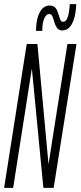

<svg xmlns="http://www.w3.org/2000/svg" viewBox="-25 -914 392 934"><path d="M-5 0 105 -700H157L211 -115L303 -700H347L236 0H186L130 -581L39 0ZM150 -764Q150 -770 150.5 -775Q151 -780 151 -785Q154 -831 171 -859Q188 -887 217 -887Q236 -887 245 -875.5Q254 -864 258.5 -848Q263 -832 267.5 -820Q272 -808 282 -808Q294 -808 301 -822.5Q308 -837 310.5 -855.5Q313 -874 314 -886Q314 -887 314 -889.5Q314 -892 314 -894H346Q346 -891 345.5 -887.5Q345 -884 345 -880Q342 -828 324.5 -797Q307 -766 278 -766Q261 -766 252.5 -778Q244 -790 239.5 -806Q235 -822 230 -834Q225 -846 215 -846Q200 -846 190.5 -824.5Q181 -803 181 -773V-764Z"/></svg>

Font: Georama ExtraCondensed Light
Style: Italic
Weight: 300
Width: 2
Italic angle: -9°
Designer: Jean-Baptiste Levee
Foundry: Production Type
Version: Version 1.000